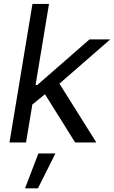

<svg xmlns="http://www.w3.org/2000/svg" viewBox="-20 -748 599 1008"><path d="M143.6 -194.3 161.6 -301.8H175.8L449.7 -541H558.6L263.7 -284.2H254.4ZM29.8 0 150.4 -727.5H237.3L116.7 0ZM374.5 0 209 -264.6 281.2 -326.2 485.8 0ZM111.3 240.7 181.6 57.6H271L179.2 240.7Z"/></svg>

Font: Inter 17pt
Style: Italic
Weight: 400
Italic angle: -9.3988°
Version: Version 4.001;git-66647c0bb